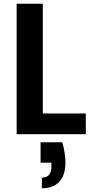

<svg xmlns="http://www.w3.org/2000/svg" viewBox="-20 -718 500 1027"><path d="M69 0H439V-111H209V-698H69ZM197 152H255V170C255 213 239 232 204 232V289C288 289 330 239 330 151C330 117 324 81 313 43H197Z"/></svg>

Font: Poppins SemiBold
Style: Regular
Weight: 600
Designer: Ninad Kale (Devanagari), Jonny Pinhorn (Latin)
Foundry: Indian Type Foundry
Version: 4.004